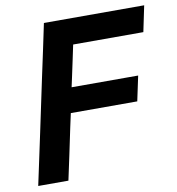

<svg xmlns="http://www.w3.org/2000/svg" viewBox="-80 -786 792 858"><g transform="rotate(-10 315.5 -356.5)"><path d="M24.5 0Q37 -58.5 48.5 -112.2Q60 -166 74.5 -234L125 -473Q140 -542 151.8 -598Q163.5 -654 176 -713H631L606.5 -595.5H288Q281 -562 273.5 -526.8Q266 -491.5 257.5 -452L248 -408.5H550L526 -295.5H224.5L211 -233.5Q197 -166.5 185.5 -112Q174 -57.5 161.5 0Z"/></g></svg>

Font: Commissioner SemiBold
Style: Italic
Weight: 600
Italic angle: -12°
Designer: Kostas Bartsokas
Foundry: Kostas Bartsokas
Version: Version 1.000; ttfautohint (v1.8.3)